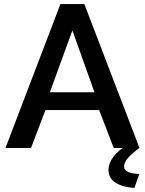

<svg xmlns="http://www.w3.org/2000/svg" viewBox="-20 -730 714 947"><path d="M278 -710H396L668 0H541L469 -187H204L133 0H7ZM446 -275 337 -580 226 -275ZM515 110Q515 76 539 43.5Q563 11 614 -19H650L667 0Q628 29 610 50.5Q592 72 592 91Q592 109 611.5 118Q631 127 667 128L643 197Q605 194 580.5 185.5Q556 177 541.5 165Q527 153 521 138.5Q515 124 515 110Z"/></svg>

Font: Rising Sun SemiBold
Style: Regular
Weight: 600
Designer: Matt McInerney, Pablo Impallari, Rodrigo Fuenzalida (Raleway font), Stephen Hutchings (Greek), Cristiano Sobral (main ch
Foundry: The Rising Sun Project Authors
Version: Version 4.327; ttfautohint (v1.8.4.7-5d5b-dirty)